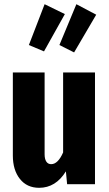

<svg xmlns="http://www.w3.org/2000/svg" viewBox="-20 -875 516 912"><path d="M191.9 -855 288.1 -808.1 189 -630.9 117.2 -661.1ZM342.8 -855 437 -805.2 332 -626 262.2 -661.1ZM431.2 -530.8V0H298.8L293 -61Q244.6 17.1 166 17.1Q107.9 17.1 74.5 -25.1Q41 -67.4 41 -136.2V-530.8H191.9V-142.1Q191.9 -119.6 200 -107.4Q208 -95.2 223.1 -95.2Q255.4 -95.2 279.8 -150.9V-530.8Z"/></svg>

Font: Fira Sans Compressed
Style: Bold
Weight: 700
Width: 1
Designer: Carrois Corporate & Edenspiekermann AG
Foundry: Carrois Corporate GbR & Edenspiekermann AG
Version: Version 4.203;PS 004.203;hotconv 1.0.88;makeotf.lib2.5.64775